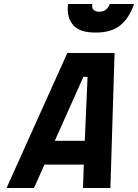

<svg xmlns="http://www.w3.org/2000/svg" viewBox="-20 -947 695 967"><path d="M444 -918Q444 -888 481 -888Q518 -888 533 -927H655Q631 -856 586 -819.5Q541 -783 462.5 -783Q384 -783 352.5 -816.5Q321 -850 321 -900Q321 -913 323 -927H445Q444 -922 444 -918ZM13 0 319 -680H557L536 0H398L402 -118H204L151 0ZM400 -560 256 -238H407L421 -560Z"/></svg>

Font: Titillium Web
Style: Bold Italic
Weight: 700
Italic angle: -13°
Version: Version 1.002;PS 57.000;hotconv 1.0.70;makeotf.lib2.5.55311